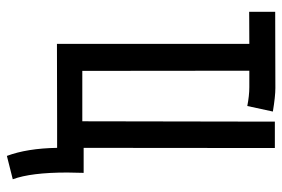

<svg xmlns="http://www.w3.org/2000/svg" viewBox="-151 -523 820 558"><g transform="rotate(90 259.0 -244.0)"><path d="M186 -73.2H332.5L333.5 -632.8H410.2L409.7 -77.1H482.4Q481.4 -47.9 481.4 -29.8Q481.4 76.2 501 128.9L433.1 146Q411.1 86.9 409.7 0H333L107.4 0.5V-558.6Q51.8 -558.6 38.6 -558.3Q25.4 -558.1 14.2 -558.1V-633.8Q40 -633.8 113 -634Q186 -634.3 235.8 -634.3Q260.3 -634.3 304.2 -627L288.1 -552.7Q257.8 -558.6 233.4 -558.6H185.5L186 -74.2Z"/></g></svg>

Font: FantasqueSansM Nerd Font
Style: Regular
Weight: 400
Monospace: yes
Designer: Jany Belluz
Version: Version 1.8.0 ; ttfautohint (v1.8.2);Nerd Fonts 3.4.0